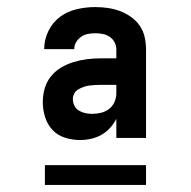

<svg xmlns="http://www.w3.org/2000/svg" viewBox="-20 -713 540 543"><path d="M206 -317Q185 -317 164 -323.5Q143 -330 128.5 -345.5Q114 -361 107.5 -382Q101 -403 101 -424Q101 -444 106.5 -463Q112 -482 124 -497Q136 -512 153 -522Q170 -532 188 -537.5Q206 -543 225.5 -545.5Q245 -548 264 -548H309V-573Q309 -584 304 -593.5Q299 -603 290 -609Q281 -615 270.5 -617Q260 -619 249 -619Q239 -619 228.5 -617Q218 -615 209.5 -609Q201 -603 195.5 -594Q190 -585 190 -574H105V-575Q105 -601 117 -625.5Q129 -650 150 -665.5Q171 -681 197 -687Q223 -693 249 -693Q267 -693 284.5 -690.5Q302 -688 318.5 -682Q335 -676 350 -665.5Q365 -655 375 -640.5Q385 -626 389 -608.5Q393 -591 393 -573V-323H309V-377Q302 -363 291 -351Q280 -339 266.5 -331.5Q253 -324 237.5 -320.5Q222 -317 206 -317ZM241 -391Q253 -391 265.5 -394Q278 -397 288 -404.5Q298 -412 303.5 -424Q309 -436 309 -449V-473H264Q256 -473 248 -472.5Q240 -472 232 -471Q224 -470 216 -467Q208 -464 201 -460Q194 -456 190 -448.5Q186 -441 186 -433Q186 -423 190.5 -414Q195 -405 203.5 -400Q212 -395 221.5 -393Q231 -391 241 -391ZM107 -190V-246H393V-190Z"/></svg>

Font: Iosevka Custom Semibold
Style: Regular
Weight: 600
Designer: Belleve Invis
Foundry: Belleve Invis
Version: Version 27.0.2; ttfautohint (v1.8.4)